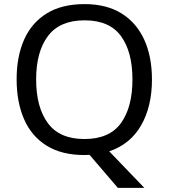

<svg xmlns="http://www.w3.org/2000/svg" viewBox="-20 -745 821 935"><path d="M720 -358Q720 -227 667.5 -135Q615 -43 512 -8L683 170H554L416 9Q410 9 403.5 9.5Q397 10 391 10Q280 10 206.5 -36Q133 -82 97 -165Q61 -248 61 -359Q61 -469 97 -551Q133 -633 206.5 -679Q280 -725 392 -725Q499 -725 572 -679.5Q645 -634 682.5 -551.5Q720 -469 720 -358ZM156 -358Q156 -223 213 -145.5Q270 -68 391 -68Q513 -68 569 -145.5Q625 -223 625 -358Q625 -493 569 -569.5Q513 -646 392 -646Q271 -646 213.5 -569.5Q156 -493 156 -358Z"/></svg>

Font: Noto Sans Gothic
Style: Regular
Weight: 400
Designer: Monotype Design Team
Foundry: Monotype Imaging Inc.
Version: Version 2.001; ttfautohint (v1.8.4.7-5d5b)